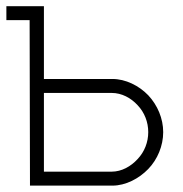

<svg xmlns="http://www.w3.org/2000/svg" viewBox="-20 -582 573 602"><path d="M444.8 -283.3C415.6 -313.5 374 -334.4 332.3 -334.4H117.7V-562.5H0V-518.8H72.9L74 0H332.3C374 0 415.6 -21.9 444.8 -52.1C474 -82.3 491.7 -125 491.7 -167.7C491.7 -210.4 474 -252.1 444.8 -283.3ZM411.5 -83.3C390.6 -60.4 361.5 -43.8 330.2 -43.8H117.7V-290.6H330.2C361.5 -290.6 390.6 -275 411.5 -252.1C433.3 -229.2 444.8 -199 444.8 -167.7C444.8 -136.5 433.3 -106.3 411.5 -83.3Z"/></svg>

Font: Manrope Thin
Style: Regular
Weight: 100
Width: 4
Designer: Michael Sharanda
Foundry: Michael Sharanda
Version: Version 2.000;PS 002.000;hotconv 1.0.88;makeotf.lib2.5.64775